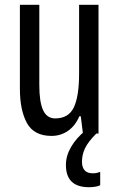

<svg xmlns="http://www.w3.org/2000/svg" viewBox="-20 -557 496 801"><path d="M391 -537V0H326L317 -72H311Q294 -32 263.5 -11Q233 10 195 10Q122 10 92.5 -43.5Q63 -97 63 -187V-537H144V-202Q144 -131 160 -97Q176 -63 210 -63Q266 -63 288 -109Q310 -155 310 -251V-537ZM322 117Q322 166 367 166Q378 166 385.5 164Q393 162 398 160V216Q380 224 351 224Q255 224 255 131Q255 93 276.5 56Q298 19 336 -12L382 0Q348 34 335 61Q322 88 322 117Z"/></svg>

Font: Noto Sans Kannada ExtraCondensed
Style: Regular
Weight: 400
Width: 2
Designer: Jelle Bosma - Monotype Design Team
Foundry: Monotype Imaging Inc.
Version: Version 2.005; ttfautohint (v1.8.4.7-5d5b)